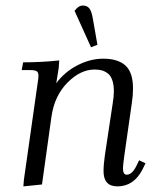

<svg xmlns="http://www.w3.org/2000/svg" viewBox="-20 -663 562 690"><path d="M58.1 -411.1 63 -439Q129.9 -439 192.9 -445.8L190.9 -418L182.1 -363.8Q212.4 -404.8 258.5 -428.5Q304.7 -452.1 351.1 -452.1Q403.8 -452.1 430.9 -427.5Q458 -402.8 458 -345.2Q458 -320.3 454.1 -294.9L426.8 -104Q421.9 -68.8 421.9 -58.1Q421.9 -35.2 435.1 -35.2Q454.1 -35.2 469.2 -64.9L480 -86.9L502.9 -76.2L492.2 -54.2Q460.9 6.8 401.9 6.8Q352.1 6.8 352.1 -47.9Q352.1 -71.8 356.9 -105L384.8 -290Q389.2 -315.4 389.2 -334Q389.2 -358.9 383.3 -375.5Q377.4 -392.1 366.5 -399.9Q355.5 -407.7 344.7 -410.4Q334 -413.1 319.8 -413.1Q269 -413.1 222.4 -366Q175.8 -318.8 165 -244.1L130.9 0L64 6.8L65.9 -17.1L115.2 -363.8Q118.2 -380.9 118.2 -391.1Q118.2 -402.8 111.8 -407Q105.5 -411.1 87.9 -411.1ZM248 -624Q261.7 -643.1 277.8 -643.1Q293.5 -643.1 301.5 -632.3Q309.6 -621.6 314 -594.2L330.1 -502L307.1 -493.2Z"/></svg>

Font: Dihjauti
Style: Italic
Weight: 400
Italic angle: -9°
Designer: T. Christopher White
Version: Version 3.0.0